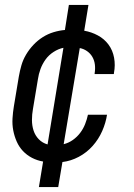

<svg xmlns="http://www.w3.org/2000/svg" viewBox="-20 -648 540 775"><path d="M137 107 154 4Q130 0 109 -11Q88 -22 72.5 -38.5Q57 -55 47.5 -76.5Q38 -98 33.5 -121.5Q29 -145 30.5 -170Q32 -195 36 -219L56 -339Q60 -362 66.5 -384.5Q73 -407 85.5 -428Q98 -449 115 -467Q132 -485 152.5 -498Q173 -511 196 -518Q219 -525 242 -527L258 -628H337L320 -524Q349 -519 375 -505Q401 -491 418 -468Q435 -445 440.5 -415Q446 -385 440 -354Q440 -353 440 -351.5Q440 -350 439 -349H362Q362 -350 362 -350.5Q362 -351 362 -352Q365 -370 363 -387Q361 -404 353 -418Q345 -432 331.5 -441.5Q318 -451 302 -454L237 -66Q257 -71 274 -83Q291 -95 303.5 -111.5Q316 -128 323.5 -147Q331 -166 335 -185H412Q407 -152 392.5 -119Q378 -86 354 -59Q330 -32 298 -15Q266 2 232 6L215 107ZM172 -65 236 -455Q216 -451 196.5 -438.5Q177 -426 164 -408Q151 -390 143.5 -369.5Q136 -349 133 -328L113 -208Q109 -186 109 -163.5Q109 -141 115.5 -121Q122 -101 136.5 -86Q151 -71 172 -65Z"/></svg>

Font: Iosevka SS04 Oblique
Style: Regular
Weight: 400
Italic angle: -9°
Monospace: yes
Designer: Belleve Invis
Foundry: Belleve Invis
Version: Version 19.0.0; ttfautohint (v1.8.4)